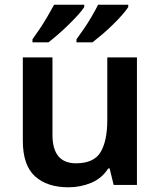

<svg xmlns="http://www.w3.org/2000/svg" viewBox="-20 -879 682 816"><path d="M562 -635V-93H463L446 -163H440Q413 -121 367.5 -102Q322 -83 271 -83Q180 -83 128.5 -130Q77 -177 77 -281V-635H203V-306Q203 -185 303 -185Q379 -185 407.5 -232.5Q436 -280 436 -370V-635ZM525 -849Q517 -836 499.5 -816Q482 -796 459.5 -774Q437 -752 414 -732.5Q391 -713 373 -699H305V-712Q319 -731 336.5 -756.5Q354 -782 370 -809.5Q386 -837 397 -859H525ZM338 -849Q330 -836 312 -816Q294 -796 271.5 -774Q249 -752 226.5 -732.5Q204 -713 186 -699H118V-712Q132 -731 149 -756.5Q166 -782 182 -809.5Q198 -837 210 -859H338Z"/></svg>

Font: Noto Sans Telugu UI SemiBold
Style: Regular
Weight: 600
Designer: Jelle Bosma - Monotype Design Team
Foundry: Monotype Imaging Inc.
Version: Version 2.005; ttfautohint (v1.8.4.7-5d5b)